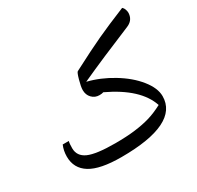

<svg xmlns="http://www.w3.org/2000/svg" viewBox="-163 -948 1175 1146"><g transform="rotate(-30 424.5 -375.0)"><path d="M372.1 -80.1Q449.2 -80.1 507.6 -87.4Q565.9 -94.7 611.6 -108.2Q657.2 -121.6 709 -148.9Q664.6 -283.7 460.9 -379.9Q450.2 -376 433.1 -376Q402.3 -376 381.6 -397.5Q360.8 -418.9 360.8 -452.1Q360.8 -474.1 372.8 -517.6Q384.8 -561 392.1 -564.9Q532.7 -638.2 609.9 -673.8Q687 -709.5 810.1 -759.8Q819.3 -752 823.7 -739.3Q828.1 -726.6 828.1 -715.3L827.1 -705.1Q821.3 -663.6 777.8 -646Q563 -557.6 403.8 -484.9Q490.2 -463.9 573 -413.8Q655.8 -363.8 705.8 -301.3Q755.9 -238.8 755.9 -183.1Q755.9 -87.4 657 -38.8Q558.1 9.8 361.8 9.8Q215.8 9.8 147.9 -32.2Q80.1 -74.2 80.1 -155.8Q80.1 -196.3 95.2 -231H137.2Q132.8 -216.3 132.8 -183.1Q132.8 -128.4 186.5 -104.2Q240.2 -80.1 372.1 -80.1Z"/></g></svg>

Font: Droid Arabic Naskh
Style: Regular
Weight: 400
Designer: Pascal Zoghbi
Foundry: Ascender Corporation
Version: Version 1.00